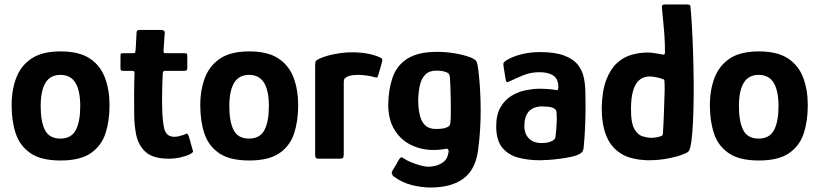

<svg xmlns="http://www.w3.org/2000/svg" viewBox="-20 -710 3667 859"><path d="M251 8Q164 8 116.5 -24.5Q69 -57 50.5 -112.5Q32 -168 32 -239Q32 -308 53 -362.5Q74 -417 121.5 -448.5Q169 -480 251 -480Q334 -480 381.5 -448.5Q429 -417 449.5 -362.5Q470 -308 470 -239Q470 -169 452 -113.5Q434 -58 386.5 -25Q339 8 251 8ZM250 -90Q299 -90 319 -128Q339 -166 339 -235Q339 -304 317.5 -339.5Q296 -375 250 -375Q205 -375 183.5 -339.5Q162 -304 162 -235Q162 -165 181.5 -127.5Q201 -90 250 -90Z M735 0Q667 0 633.5 -28.5Q600 -57 589 -108Q581 -150 580.5 -194Q580 -238 580 -283Q580 -312 580.5 -334Q581 -356 582 -383Q582 -393 573 -393H532Q524 -393 521.5 -395Q519 -397 519 -407V-457Q519 -469 521.5 -470.5Q524 -472 535 -472H576Q584 -472 585 -476Q586 -480 587 -489L591 -564Q591 -576 603 -576H703Q708 -576 713 -572.5Q718 -569 717 -564L712 -489Q711 -477 712.5 -474.5Q714 -472 720 -472H804Q814 -472 816 -469.5Q818 -467 818 -455V-408Q818 -398 815 -395.5Q812 -393 802 -393H719Q713 -393 710.5 -389.5Q708 -386 708 -379Q707 -353 706 -326.5Q705 -300 705 -272Q705 -237 706.5 -201.5Q708 -166 715 -133Q721 -114 732 -106Q743 -98 761 -98Q773 -98 784 -101.5Q795 -105 803 -107Q815 -114 818 -111.5Q821 -109 825 -99L842 -39Q846 -32 840 -26.5Q834 -21 816 -14Q804 -10 790 -6.5Q776 -3 762 -1.5Q748 0 735 0Z M1095 8Q1008 8 960.5 -24.5Q913 -57 894.5 -112.5Q876 -168 876 -239Q876 -308 897 -362.5Q918 -417 965.5 -448.5Q1013 -480 1095 -480Q1178 -480 1225.5 -448.5Q1273 -417 1293.5 -362.5Q1314 -308 1314 -239Q1314 -169 1296 -113.5Q1278 -58 1230.5 -25Q1183 8 1095 8ZM1094 -90Q1143 -90 1163 -128Q1183 -166 1183 -235Q1183 -304 1161.5 -339.5Q1140 -375 1094 -375Q1049 -375 1027.5 -339.5Q1006 -304 1006 -235Q1006 -165 1025.5 -127.5Q1045 -90 1094 -90Z M1553 -476Q1629 -476 1678 -454Q1688 -450 1689.5 -446Q1691 -442 1690 -435L1672 -373Q1670 -365 1667 -363.5Q1664 -362 1655 -365Q1638 -370 1617 -372.5Q1596 -375 1585 -375Q1569 -375 1558 -373.5Q1547 -372 1541 -370Q1535 -368 1531 -366Q1527 -363 1522.5 -359Q1518 -355 1518 -341V-21Q1518 -7 1514 -3.5Q1510 0 1500 0H1403Q1398 0 1394 -3Q1390 -6 1390 -17V-417Q1390 -433 1393.5 -437.5Q1397 -442 1408 -447Q1438 -461 1479.5 -468.5Q1521 -476 1553 -476Z M1717 -242Q1718 -310 1736.5 -363.5Q1755 -417 1802.5 -447.5Q1850 -478 1936 -478Q1976 -478 2014.5 -471.5Q2053 -465 2083 -454Q2107 -445 2112 -434Q2117 -423 2120 -397Q2130 -316 2130.5 -222Q2131 -128 2119 -39Q2108 48 2054 88.5Q2000 129 1906 129Q1869 129 1824.5 118.5Q1780 108 1741 79Q1737 76 1734 69Q1731 62 1735 55Q1740 48 1749.5 31Q1759 14 1763 7Q1770 -5 1774.5 -6Q1779 -7 1789 0Q1800 8 1819.5 16Q1839 24 1860.5 30Q1882 36 1896 36Q1912 36 1931 31Q1950 26 1966 13Q1982 0 1986 -26Q1986 -27 1986.5 -28Q1987 -29 1987 -30Q1988 -37 1985 -41.5Q1982 -46 1972 -44Q1964 -42 1949 -40.5Q1934 -39 1920 -39Q1866 -39 1820 -61Q1774 -83 1745.5 -128.5Q1717 -174 1717 -242ZM1851 -263Q1851 -226 1858 -196Q1865 -166 1882 -149.5Q1899 -133 1930 -133Q1944 -133 1957.5 -134.5Q1971 -136 1981 -141Q1994 -146 1995 -161Q1997 -181 1997 -209.5Q1997 -238 1996.5 -268.5Q1996 -299 1995 -323.5Q1994 -348 1993 -361Q1993 -367 1990.5 -374.5Q1988 -382 1983 -384Q1974 -389 1961.5 -391.5Q1949 -394 1931 -394Q1901 -394 1883.5 -377Q1866 -360 1859 -330.5Q1852 -301 1851 -263Z M2395 7Q2344 7 2299.5 -4.5Q2255 -16 2227.5 -49Q2200 -82 2200 -145Q2200 -197 2219.5 -230.5Q2239 -264 2269.5 -282Q2300 -300 2333 -306.5Q2366 -313 2392 -313Q2413 -313 2432.5 -311.5Q2452 -310 2469 -307Q2478 -304 2478 -320Q2478 -357 2455.5 -372Q2433 -387 2393 -387Q2355 -387 2320.5 -373Q2286 -359 2262 -347Q2251 -341 2247.5 -343Q2244 -345 2242 -356L2233 -412Q2231 -425 2233 -429Q2235 -433 2244 -439Q2270 -456 2310 -466.5Q2350 -477 2395 -477Q2463 -477 2504 -461.5Q2545 -446 2565.5 -420Q2586 -394 2592.5 -360.5Q2599 -327 2599 -291Q2600 -249 2599.5 -208.5Q2599 -168 2597 -128Q2595 -88 2591 -47Q2589 -36 2585 -30.5Q2581 -25 2569 -19Q2555 -12 2532 -7.5Q2509 -3 2482.5 0.5Q2456 4 2433 5.5Q2410 7 2395 7ZM2403 -70Q2411 -70 2421 -71Q2431 -72 2441 -75.5Q2451 -79 2457.5 -84Q2464 -89 2465 -97Q2468 -121 2470 -150Q2472 -179 2470 -206Q2470 -219 2460 -224Q2450 -231 2431.5 -232.5Q2413 -234 2401 -234Q2392 -234 2378.5 -230.5Q2365 -227 2353 -218Q2341 -209 2333.5 -191Q2326 -173 2326 -145Q2326 -123 2335 -106Q2344 -89 2361 -79.5Q2378 -70 2403 -70Z M2672 -229Q2674 -305 2692.5 -353Q2711 -401 2740.5 -428Q2770 -455 2806 -465Q2842 -475 2879 -475Q2893 -475 2911 -472Q2929 -469 2939 -467Q2946 -465 2950.5 -466Q2955 -467 2955 -475Q2955 -493 2954.5 -513Q2954 -533 2952.5 -553.5Q2951 -574 2949 -594.5Q2947 -615 2945.5 -633.5Q2944 -652 2942 -667Q2940 -684 2943.5 -687Q2947 -690 2956 -690H3052Q3059 -690 3063.5 -689Q3068 -688 3069 -681Q3073 -640 3076 -585.5Q3079 -531 3081 -468.5Q3083 -406 3083.5 -343Q3084 -280 3082.5 -222Q3081 -164 3077.5 -119Q3074 -74 3068 -50Q3065 -38 3059.5 -32Q3054 -26 3032 -18Q3013 -10 2971 -1.5Q2929 7 2879 7Q2840 6 2806.5 -2.5Q2773 -11 2748 -30Q2710 -57 2691 -106.5Q2672 -156 2672 -229ZM2803 -228Q2802 -159 2819.5 -130.5Q2837 -102 2864 -98Q2876 -94 2889.5 -93.5Q2903 -93 2916.5 -95.5Q2930 -98 2940 -102Q2943 -104 2944.5 -106.5Q2946 -109 2946 -114Q2947 -136 2948.5 -160Q2950 -184 2950.5 -208Q2951 -232 2952 -256Q2953 -280 2953.5 -302Q2954 -324 2953 -343Q2953 -350 2951.5 -352.5Q2950 -355 2946 -356Q2933 -361 2915.5 -364.5Q2898 -368 2886 -368Q2874 -368 2859.5 -363Q2845 -358 2832.5 -344Q2820 -330 2812 -302.5Q2804 -275 2803 -228Z M3375 8Q3288 8 3240.5 -24.5Q3193 -57 3174.5 -112.5Q3156 -168 3156 -239Q3156 -308 3177 -362.5Q3198 -417 3245.5 -448.5Q3293 -480 3375 -480Q3458 -480 3505.5 -448.5Q3553 -417 3573.5 -362.5Q3594 -308 3594 -239Q3594 -169 3576 -113.5Q3558 -58 3510.5 -25Q3463 8 3375 8ZM3374 -90Q3423 -90 3443 -128Q3463 -166 3463 -235Q3463 -304 3441.5 -339.5Q3420 -375 3374 -375Q3329 -375 3307.5 -339.5Q3286 -304 3286 -235Q3286 -165 3305.5 -127.5Q3325 -90 3374 -90Z"/></svg>

Font: Glory Thin
Style: Bold
Weight: 700
Version: Version 1.011